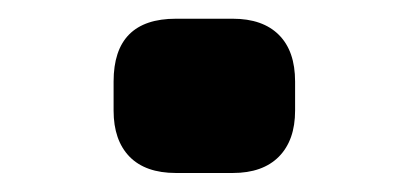

<svg xmlns="http://www.w3.org/2000/svg" viewBox="-20 -408 432 203"><path d="M100.1 -321.8Q100.1 -388.2 166 -388.2H226.1Q257.8 -388.2 274.9 -371.1Q292 -354 292 -321.8V-291Q292 -259.8 274.9 -242.4Q257.8 -225.1 226.1 -225.1H166Q133.8 -225.1 116.9 -242.4Q100.1 -259.8 100.1 -291Z"/></svg>

Font: Days One
Style: Regular
Weight: 400
Designer: Alexander Kalachev, Alexey Maslov, Jovanny Lemonad
Foundry: Alexander Kalachev, Alexey Maslov, Jovanny Lemonad
Version: Version 1.002